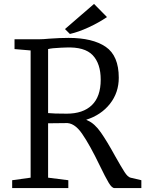

<svg xmlns="http://www.w3.org/2000/svg" viewBox="-20 -958 740 978"><path d="M42 0ZM585 -562Q585 -486 540 -429Q495 -372 419 -348L427 -344Q462 -329 494 -283Q526 -237 567 -162Q598 -107 614.5 -81.5Q631 -56 645 -53L700 -40V0H563Q550 0 534 -26.5Q518 -53 488 -115Q438 -219 398 -277Q358 -335 313 -331Q286 -330 225 -330V-53L328 -40V0H42V-40L136 -53V-701L54 -708V-758H180Q200 -758 230 -761Q286 -765 329 -765Q452 -765 518.5 -719.5Q585 -674 585 -562ZM290 -715Q243 -713 225 -708V-382Q252 -379 320 -379Q403 -379 448 -422.5Q493 -466 493 -552Q493 -634 452 -677Q411 -720 316 -716Q308 -715 290 -715ZM459 -938 525 -871Q482 -842 431 -818.5Q380 -795 336 -785L311 -810Z"/></svg>

Font: Grenzecho Serif
Style: Serif-Regular
Weight: 400
Designer: Dan Reynolds
Foundry: Dan Reynolds
Version: Version 1.001; ttfautohint (v1.1) -l 5 -r 5 -G 72 -x 0 -D la